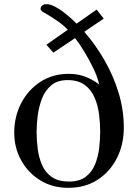

<svg xmlns="http://www.w3.org/2000/svg" viewBox="-20 -897 660 918"><path d="M459 -268Q459 -308 453.5 -351Q448 -394 432 -431Q416 -468 385 -491Q354 -514 303 -514Q255 -514 225.5 -489.5Q196 -465 181 -426.5Q166 -388 160.5 -345Q155 -302 155 -266Q155 -226 160.5 -184Q166 -142 181.5 -107Q197 -72 228 -50.5Q259 -29 310 -29Q360 -29 389.5 -51.5Q419 -74 434 -110Q449 -146 454 -187.5Q459 -229 459 -268ZM572 -286Q572 -207 539.5 -142Q507 -77 447.5 -38Q388 1 306 1Q231 1 173 -34.5Q115 -70 81.5 -130Q48 -190 48 -263Q48 -338 80.5 -402Q113 -466 172 -505Q231 -544 309 -544Q350 -544 386 -531Q422 -518 454 -493Q447 -527 427.5 -568Q408 -609 384 -648.5Q360 -688 339 -715L235 -645L202 -683L304 -755Q282 -778 255 -796.5Q228 -815 201 -831Q196 -834 191 -836.5Q186 -839 181 -843Q179 -845 176.5 -848Q174 -851 174 -854Q174 -865 182 -871Q190 -877 200 -877Q217 -877 230 -871Q259 -859 291.5 -833Q324 -807 346 -784L442 -851L476 -808L383 -745Q438 -682 480.5 -607.5Q523 -533 547.5 -452Q572 -371 572 -286Z"/></svg>

Font: Kaisei Tokumin Medium
Style: Regular
Weight: 500
Designer: Font-Kai,
Foundry: KAZUO KANAI
Version: Version 5.003